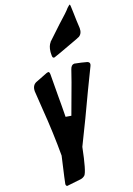

<svg xmlns="http://www.w3.org/2000/svg" viewBox="-192 -1139 824 1188"><g transform="rotate(-20 220.0 -545.0)"><path d="M232 -795H228Q219 -795 219 -813Q219 -828 219.5 -831Q220 -834 220 -837Q224 -873 242 -893L240 -892L330 -977Q397 -1036 412 -1055Q428 -1070 432 -1070Q435 -1070 436 -1015Q437 -960 440 -912Q440 -876 415 -862L413 -861L414 -862L395 -854Q239 -796 232 -795ZM34 -20 36 -21Q26 -21 26 -35Q26 -40 65 -209Q65 -359 53 -517L45 -639Q45 -677 73 -690L153 -721L163 -723Q172 -723 172 -704Q172 -588 171 -556V-505Q171 -482 170.5 -461.5Q170 -441 170 -426L206 -420Q261 -567 278 -615L304 -690Q313 -717 333 -717L376 -708Q392 -704 409 -699.5Q426 -695 426 -682Q426 -676 422 -668L356 -532Q282 -373 204 -216Q173 -62 154 -44Q141 -33 125 -31L36 -21H39Z"/></g></svg>

Font: Bangerz
Style: Regular
Weight: 400
Designer: vernon adams
Foundry: Vernon Adams
Version: Version 2.10;February 7, 2025;FontCreator 13.0.0.2683 64-bit